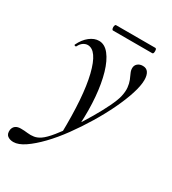

<svg xmlns="http://www.w3.org/2000/svg" viewBox="-255 -611 891 994"><g transform="rotate(30 191.0 -114.0)"><path d="M-17 281Q-38 281 -52 270.5Q-66 260 -63 234Q-56 201 -17 201Q4 201 23.5 203.5Q43 206 62 203Q81 200 100 187Q122 172 151.5 135.5Q181 99 213 52Q245 5 274 -44.5Q303 -94 323.5 -136.5Q344 -179 350 -205Q357 -236 354.5 -259Q352 -282 345 -299.5Q338 -317 331.5 -330.5Q325 -344 325 -358Q325 -375 337 -385.5Q349 -396 368 -396Q390 -396 400.5 -380Q411 -364 411 -336Q411 -302 395 -252Q379 -202 351 -143.5Q323 -85 287 -25.5Q251 34 211 89Q171 144 129.5 187Q88 230 50.5 255.5Q13 281 -17 281ZM177 120Q182 -104 152 -225.5Q122 -347 67 -347Q54 -347 41 -338.5Q28 -330 19 -312Q17 -308 11.5 -309.5Q6 -311 7 -315Q25 -353 52 -374Q79 -395 107 -395Q141 -395 167.5 -361.5Q194 -328 211 -269.5Q228 -211 234.5 -134.5Q241 -58 236 29ZM142 -477Q137 -477 135 -485Q133 -493 135 -501Q137 -509 142 -509H376Q382 -509 383.5 -501Q385 -493 383.5 -485Q382 -477 376 -477Z"/></g></svg>

Font: Cormorant Medium
Style: Italic
Weight: 500
Italic angle: -10°
Designer: Christian Thalmann (Catharsis Fonts)
Foundry: Catharsis Fonts
Version: Version 4.000